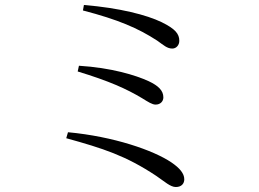

<svg xmlns="http://www.w3.org/2000/svg" viewBox="-20 -739 1040 771"><path d="M700 -575C700 -603 684 -623 629 -650C569 -679 461 -707 317 -719L313 -697C455 -660 534 -626 611 -576C638 -557 651 -544 672 -544C688 -544 700 -558 700 -575ZM297 -475 292 -452C420 -413 488 -382 550 -345C576 -329 591 -319 605 -319C624 -319 636 -332 636 -348C636 -376 615 -395 577 -413C525 -437 427 -467 297 -475ZM253 -208 246 -184C394 -143 485 -114 607 -33C641 -10 664 12 686 12C710 12 720 -3 720 -19C720 -42 702 -64 668 -87C597 -135 437 -191 253 -208Z"/></svg>

Font: Harano Aji Mincho K1
Style: Regular
Weight: 400
Foundry: Masamichi Hosoda
Version: HaranoAjiMinchoK1-Regular version 20230610;ttx 4.39.4